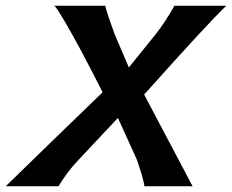

<svg xmlns="http://www.w3.org/2000/svg" viewBox="-48 -646 805 666"><path d="M557 -626H737Q681 -574 452 -318L620 0H453Q450 -25 426 -94L361 -237L223 -90Q185 -50 155 0H-28Q141 -165 308 -326Q276 -389 236 -465Q161 -604 141 -626H317Q323 -600 349 -529L399 -412L491 -526Q525 -569 557 -626Z"/></svg>

Font: GFS Neohellenic Rg
Style: Bold Italic
Weight: 700
Italic angle: -12°
Designer: Designed by Takis Katsoulidis and George D. Matthiopoulos.
Foundry: Designed by Takis Katsoulidis and George D. Matthiopoulos.
Version: Version 1.0